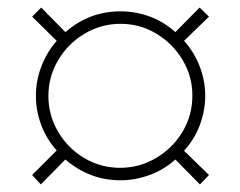

<svg xmlns="http://www.w3.org/2000/svg" viewBox="-20 -567 634 508"><path d="M65 -104 130 -169Q103 -199 89 -236.5Q75 -274 75 -313Q75 -354 89.5 -391.5Q104 -429 130 -459L65 -523L89 -547L153 -482Q216 -537 299 -537Q338 -537 375.5 -523.5Q413 -510 444 -482L508 -547L533 -523L467 -459Q494 -429 508.5 -391Q523 -353 523 -313Q523 -275 509 -237Q495 -199 467 -168L533 -104L509 -79L444 -145Q414 -118 376 -104Q338 -90 299 -90Q217 -90 153 -145L88 -79ZM489 -314Q489 -365 463 -408.5Q437 -452 393.5 -478Q350 -504 299 -504Q248 -504 204 -478Q160 -452 134 -408Q108 -364 108 -313Q108 -262 134 -218Q160 -174 203.5 -148.5Q247 -123 298 -123Q349 -123 393 -149Q437 -175 463 -218.5Q489 -262 489 -314Z"/></svg>

Font: Hanken Grotesk ExtraLight
Style: Regular
Weight: 200
Designer: Alfredo Marco Pradil
Foundry: Hanken Design Co.
Version: Version 3.014